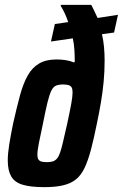

<svg xmlns="http://www.w3.org/2000/svg" viewBox="-20 -763 506 791"><path d="M163 8Q106 8 73 -2Q40 -12 26 -36.5Q12 -61 12 -102Q12 -130 18 -167.5Q24 -205 34 -254Q49 -321 62.5 -370.5Q76 -420 94.5 -452.5Q113 -485 141.5 -501.5Q170 -518 212 -518Q234 -518 252 -515Q270 -512 284 -506L288 -508Q288 -533 286.5 -557.5Q285 -582 280 -605L190 -592L206 -664L261 -672Q255 -690 247.5 -706.5Q240 -723 230 -739L231 -743H356Q363 -730 369 -717Q375 -704 382 -689L466 -702L450 -629L400 -622Q406 -597 408.5 -569.5Q411 -542 411 -513Q411 -468 407 -426Q403 -384 396 -342.5Q389 -301 380 -258Q367 -193 355 -147.5Q343 -102 328.5 -71.5Q314 -41 293 -24Q272 -7 240 0.5Q208 8 163 8ZM173 -95Q188 -95 197.5 -98Q207 -101 214.5 -109.5Q222 -118 228 -135.5Q234 -153 240.5 -182Q247 -211 257 -254Q268 -305 273.5 -335.5Q279 -366 279 -382Q279 -395 275.5 -402Q272 -409 263.5 -412Q255 -415 241 -415Q223 -415 211.5 -410.5Q200 -406 192 -390.5Q184 -375 176 -342.5Q168 -310 157 -254Q146 -203 140 -172.5Q134 -142 134 -125Q134 -113 138 -106.5Q142 -100 150.5 -97.5Q159 -95 173 -95Z"/></svg>

Font: Saira Condensed
Style: Bold Italic
Weight: 700
Width: 3
Italic angle: -12°
Designer: Hector Gatti with collaboration of the Omnibus-Type team
Foundry: Omnibus-Type
Version: Version 1.101